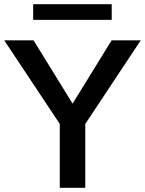

<svg xmlns="http://www.w3.org/2000/svg" viewBox="-22 -888 686 908"><path d="M134.8 -868.2V-793.9H506.3V-868.2ZM321.3 -397.9 136.7 -697.3H-2L260.7 -301.8V0H381.3V-301.8L643.6 -697.3H505.9Z"/></svg>

Font: Estedad SemiBold
Style: Regular
Weight: 600
Designer: Amin Abedi
Version: Version 7.3